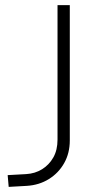

<svg xmlns="http://www.w3.org/2000/svg" viewBox="-20 -725 404 751"><path d="M14 6 10 -40 82 -44Q117 -46 144.5 -63Q172 -80 188.5 -109Q205 -138 205 -179V-705H253V-176Q253 -126 231 -87Q209 -48 171 -24.5Q133 -1 85 2Z"/></svg>

Font: Nunito Sans 7pt SemiCondensed ExtraLight
Style: Regular
Weight: 250
Width: 4
Designer: Vernon Adams
Foundry: Vernon Adams
Version: Version 3.101;gftools[0.9.27]